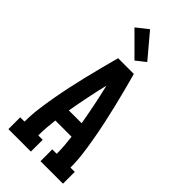

<svg xmlns="http://www.w3.org/2000/svg" viewBox="-303 -1044 1105 1105"><g transform="rotate(45 250.0 -491.5)"><path d="M28 0V-96H63Q63 -150 70 -204Q77 -258 86.5 -311.5Q96 -365 107.5 -418.5Q119 -472 131.5 -524.5Q144 -577 158 -630Q172 -683 186 -735H314Q328 -683 342 -630Q356 -577 368.5 -524.5Q381 -472 392.5 -418.5Q404 -365 413.5 -311.5Q423 -258 430 -204Q437 -150 437 -96H472V0H289V-96H325Q325 -129 322.5 -161.5Q320 -194 316 -226H184Q180 -194 177.5 -161.5Q175 -129 175 -96H211V0ZM302 -322Q291 -386 278 -449.5Q265 -513 250 -576Q235 -513 222 -449.5Q209 -386 198 -322ZM262 -792 127 -927 198 -983 320 -838Z"/></g></svg>

Font: Iosevka Curly Slab
Style: Bold
Weight: 700
Monospace: yes
Designer: Belleve Invis
Foundry: Belleve Invis
Version: Version 22.1.2; ttfautohint (v1.8.4)